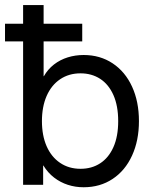

<svg xmlns="http://www.w3.org/2000/svg" viewBox="-32 -748 617 777"><path d="M143.6 -78.1H142.6V0H61.5V-727.5H144.5V-439.5H145.5Q161.6 -467.8 186.5 -487.1Q211.4 -506.3 242.2 -515.9Q272.9 -525.4 306.6 -525.4Q373 -525.4 423.8 -491.7Q474.6 -458 502.4 -397.5Q530.3 -336.9 530.3 -257.8Q530.3 -179.2 502.4 -118.4Q474.6 -57.6 423.8 -23.9Q373 9.8 306.6 9.8Q272.9 9.8 242.7 0Q212.4 -9.8 187 -29.3Q161.6 -48.8 143.6 -78.1ZM446.3 -257.8Q446.3 -319.8 427 -363.3Q407.7 -406.7 373.3 -429Q338.9 -451.2 293.9 -451.2Q246.6 -451.2 211.2 -427.2Q175.8 -403.3 156.7 -359.6Q137.7 -315.9 137.7 -257.8Q137.7 -199.7 156.7 -156.2Q175.8 -112.8 211.2 -88.9Q246.6 -64.9 293.9 -64.9Q339.4 -64.9 373.5 -87.2Q407.7 -109.4 427 -152.6Q446.3 -195.8 446.3 -257.8ZM-11.7 -651.9H300.8V-580.6H-11.7Z"/></svg>

Font: Intratopia Thin
Style: Regular
Weight: 100
Designer: Rasmus Andersson
Foundry: rsms
Version: Version 3.000;Glyphs 3.2.3 (3260)